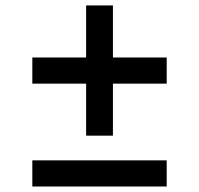

<svg xmlns="http://www.w3.org/2000/svg" viewBox="-20 -679 725 699"><path d="M391.1 -469.7H586.9V-374.5H391.1V-185.1H293.5V-374.5H97.7V-469.7H293.5V-659.2H391.1ZM586.9 -95.2V0H97.7V-95.2Z"/></svg>

Font: Proza Libre
Style: SemiBold
Weight: 600
Designer: Jasper de Waard
Foundry: Jasper de Waard
Version: Version 1.000; ttfautohint (v1.4.1.8-43bc) -l 8 -r 50 -G 200